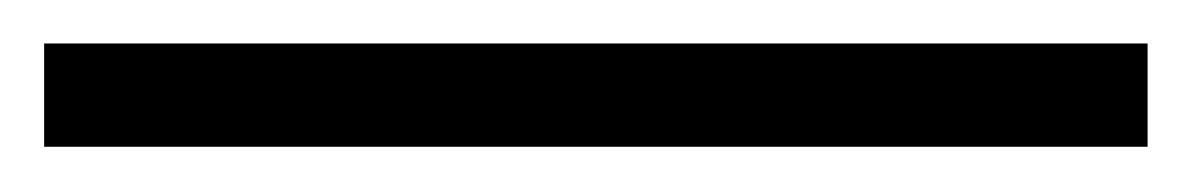

<svg xmlns="http://www.w3.org/2000/svg" viewBox="-20 57 540 87"><path d="M0 76.7H500V123.5H0Z"/></svg>

Font: JuniusX Light
Style: Regular
Weight: 300
Designer: Peter S. Baker
Foundry: Briery Creek Software
Version: Version 1.008